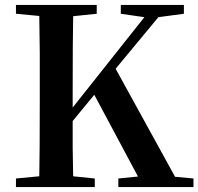

<svg xmlns="http://www.w3.org/2000/svg" viewBox="-20 -762 808 782"><path d="M768 -35V0H462V-35L542 -43L364 -376L276 -269V-161Q277 -97 278 -44L366 -35V0H45V-35L140 -44Q142 -143 142 -346V-546L140 -697L45 -706V-742H374V-706L278 -696Q276 -597 276 -395V-324L568 -692L472 -706V-742H729V-706L625 -692L451 -482L693 -42Z"/></svg>

Font: `n[OS CN
Style: <[WOS[P|ûg*[NI>           
Weight: 700
Designer: Ryoko NISHIZUKA ¬âXZm¬º[P (kana & ideographs); Frank Grie√ühammer (Latin, Greek & Cyrillic); Wenlong ZHANG _ e¬á¬ü¬ô (b
Foundry: Adobe Systems Incorporated
Version: Version 1.00 April 7, 2017, initial release